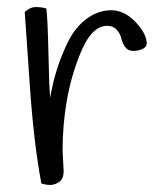

<svg xmlns="http://www.w3.org/2000/svg" viewBox="-20 -525 438 543"><path d="M157 -98 160 -41Q160 -19 147.5 -10.5Q135 -2 122.5 -2Q110 -2 97 -6Q75 -122 63.5 -295Q52 -468 50 -491Q65 -505 81.5 -505Q98 -505 111 -501Q115 -472 117 -373Q119 -274 122 -249Q136 -333 172 -406Q192 -447 224.5 -471.5Q257 -496 294.5 -496Q332 -496 363.5 -462.5Q395 -429 395 -402Q395 -392 383 -386.5Q371 -381 356.5 -381Q342 -381 334 -392Q326 -403 323 -416.5Q320 -430 310 -441Q300 -452 283 -452Q238 -452 206 -371Q157 -250 157 -98Z"/></svg>

Font: Handlee
Style: Regular
Weight: 400
Designer: Joe Prince
Foundry: Joe Prince
Version: Version 1.001